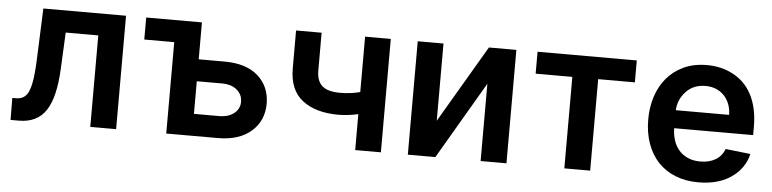

<svg xmlns="http://www.w3.org/2000/svg" viewBox="-39 -731 3701 920"><g transform="rotate(5 1811.0 -271.5)"><path d="M27.7 -105.8H46.5Q74.9 -105.8 92 -123.6Q100.5 -132.5 106.7 -147.4Q112.9 -162.3 117.4 -184.3Q121.8 -206.3 124.6 -236Q127.5 -265.6 128.9 -304L138.5 -545.5H536.2V0H411.9V-440H255.3L246.8 -264.2Q240.4 -127.1 198.5 -63.9Q156.6 0 68.2 0H28.4Z M633.2 -439.6V-545.5H901.3V-367.9H1025.2Q1130 -367.9 1186.8 -317.5Q1244 -266.7 1244.3 -183.9Q1244 -102.6 1186.8 -51.8Q1128.6 0 1025.2 0H777.3V-439.6ZM1025.2 -105.5Q1042.6 -105.5 1059.7 -110.1Q1076.7 -114.7 1090.4 -124.3Q1104 -133.9 1112.6 -148.3Q1121.1 -162.6 1121.1 -182.2Q1121.1 -202.4 1112.9 -217.3Q1104.8 -232.2 1091.4 -242.4Q1078.1 -252.5 1060.7 -257.5Q1043.3 -262.4 1025.2 -262.4H901.3V-105.5Z M1354 -364.3V-546.2H1476.9V-364.3Q1476.9 -338.1 1484 -319.6Q1491.1 -301.1 1505.1 -289.4Q1519.2 -277.7 1540.5 -272.4Q1561.8 -267 1590.2 -267Q1641.3 -267 1686.1 -279.1V-545.5H1809.7V0H1686.1V-172.9Q1663.4 -167.6 1639 -164.6Q1614.7 -161.6 1590.2 -161.6Q1481.2 -161.6 1417.6 -210.9Q1354 -259.9 1354 -364.3Z M2063.2 -545.5V-174L2281.6 -545.5H2413.7V0H2289.4V-371.8L2071.7 0H1939.3V-545.5Z M2992.9 -545.5V-440H2816.4V0H2692.1V-440H2515.6V-545.5Z M3072.1 -269.5Q3072.1 -327.8 3088.8 -379.3Q3105.5 -430.8 3138.1 -469.3Q3170.8 -507.8 3218.9 -530.2Q3267 -552.6 3330.3 -552.6Q3364.7 -552.6 3395.1 -545.6Q3425.4 -538.7 3454.2 -523.8Q3482.6 -509.2 3505.7 -486.9Q3528.8 -464.5 3545.3 -433.8Q3561.8 -403.1 3570.7 -364Q3579.5 -324.9 3579.5 -277V-237.6H3199.6Q3200.3 -205.3 3209.3 -178.1Q3218.4 -150.9 3236 -131.2Q3253.6 -111.5 3279.3 -100.5Q3305 -89.5 3338.8 -89.5Q3380.7 -89.5 3410.9 -107.4Q3441.1 -125.4 3454.2 -159.8L3574.2 -146.3Q3557.2 -75.3 3495 -32.3Q3432.9 10.7 3337 10.7Q3275.6 10.7 3226.4 -9.1Q3177.2 -28.8 3142.9 -65.3Q3108.7 -101.9 3090.4 -153.8Q3072.1 -205.6 3072.1 -269.5ZM3199.9 -324.2H3456.3Q3456 -351.9 3447.1 -375.4Q3438.2 -398.8 3422.1 -416Q3405.9 -433.2 3383.2 -442.8Q3360.4 -452.4 3332 -452.4Q3274.5 -452.4 3238.6 -414.4Q3202.8 -376.4 3199.9 -324.2Z"/></g></svg>

Font: Inter P Semi Bold
Style: Regular
Weight: 600
Designer: Rasmus Andersson
Foundry: rsms
Version: Version 3.018;git-588b23468